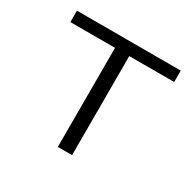

<svg xmlns="http://www.w3.org/2000/svg" viewBox="-111 -582 707 700"><g transform="rotate(30 242.5 -232.5)"><path d="M461 -465V-417H272V0H212V-417H24V-465Z"/></g></svg>

Font: EauTestSC Semilight
Style: Regular
Weight: 300
Designer: Christian Thalmann (Catharsis Fonts)
Version: Version 0.001;PS 000.001;hotconv 1.0.88;makeotf.lib2.5.64775